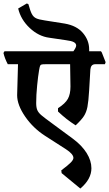

<svg xmlns="http://www.w3.org/2000/svg" viewBox="-43 -879 630 1109"><path d="M563 -508H507Q482 -508 479 -478L472 -358Q468 -292 462 -261.5Q456 -231 442 -209Q428 -187 394 -155Q340 -189 292 -235V-254Q334 -281 349 -308Q364 -335 364 -379L362 -508H219Q204 -508 197.5 -506.5Q191 -505 188.5 -498.5Q186 -492 183 -475Q177 -441 171.5 -385Q166 -329 166 -284Q166 -258 172.5 -243Q179 -228 196 -213.5Q213 -199 257 -167L379 -77Q430 -39 457.5 5Q485 49 485 93Q485 156 421 210L313 121L311 105Q351 75 366 59.5Q381 44 381 33Q381 11 338 -17L218 -94Q148 -139 102 -206Q56 -273 56 -329L61 -508H2Q-16 -542 -23 -573L-17 -583H381Q397 -605 397 -616Q397 -628 383.5 -635.5Q370 -643 337 -647L242 -661Q180 -669 128.5 -717.5Q77 -766 62 -830L112 -859L121 -855Q132 -815 141 -798Q150 -781 165.5 -773.5Q181 -766 216 -761L330 -743Q400 -731 436 -688.5Q472 -646 472 -594V-583H540L545 -576L567 -520Z"/></svg>

Font: Sahitya
Style: Bold
Weight: 700
Designer: Juan Pablo del Peral
Foundry: Juan Pablo del Peral (http://www.huertatipografica.com)
Version: Version 1.001;PS 001.000;hotconv 1.0.70;makeotf.lib2.5.58329